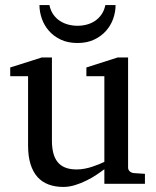

<svg xmlns="http://www.w3.org/2000/svg" viewBox="-20 -719 609 751"><path d="M388.2 0V-57.1Q375.5 -47.4 357.2 -35.2Q338.9 -22.9 317.6 -12.5Q296.4 -2 273.2 5.1Q250 12.2 228 12.2Q195.8 12.2 170.2 2.7Q144.5 -6.8 126.7 -26.6Q108.9 -46.4 99.4 -76.9Q89.8 -107.4 89.8 -149.9V-420.9H20V-455.1L143.1 -494.1H183.1V-168.9Q183.1 -142.6 188.2 -121.6Q193.4 -100.6 204.8 -85.9Q216.3 -71.3 234.9 -63.7Q253.4 -56.2 279.8 -56.2Q294.9 -56.2 310.5 -59.1Q326.2 -62 340.3 -66.7Q354.5 -71.3 366.9 -76.4Q379.4 -81.5 388.2 -85.9V-420.9H317.9V-455.1L439.9 -494.1H481V-64Q481 -54.7 487.5 -48.8Q494.1 -43 502.9 -42L546.9 -39.1V0ZM432.1 -699.2Q432.1 -672.9 422.9 -646.2Q413.6 -619.6 394.8 -598.4Q376 -577.1 348.1 -564Q320.3 -550.8 283.2 -550.8Q245.6 -550.8 217.8 -564Q189.9 -577.1 171.4 -598.4Q152.8 -619.6 143.6 -646.2Q134.3 -672.9 134.3 -699.2H173.3Q177.7 -677.7 188.5 -662.4Q199.2 -647 214.4 -637.2Q229.5 -627.4 247.1 -622.8Q264.6 -618.2 283.2 -618.2Q301.8 -618.2 319.3 -622.8Q336.9 -627.4 351.6 -637.2Q366.2 -647 377 -662.4Q387.7 -677.7 392.1 -699.2Z"/></svg>

Font: Charis SIL Viet
Style: Regular
Weight: 400
Foundry: SIL International
Version: Version 5.000